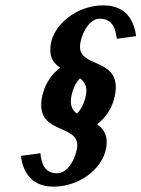

<svg xmlns="http://www.w3.org/2000/svg" viewBox="-20 -689 529 718"><path d="M379 -158C379 -191 363 -210 343 -224C410 -276 413 -348 413 -363C413 -469 279 -439 279 -514C279 -545 306 -619 353 -619C404 -619 412 -577 417 -544L489 -554C476 -651 414 -669 366 -669C266 -669 168 -593 168 -502C168 -469 184 -450 205 -436C138 -384 134 -312 134 -297C134 -191 269 -221 269 -146C269 -115 241 -41 194 -41C143 -41 135 -83 131 -116L58 -106C71 -9 133 9 181 9C282 9 379 -67 379 -158ZM268 -264C254 -274 245 -288 245 -310C245 -331 255 -372 279 -396C293 -386 303 -372 303 -350C303 -329 292 -288 268 -264Z"/></svg>

Font: Pfennig
Style: BoldItalic
Weight: 700
Italic angle: -13°
Version: Version 20100423